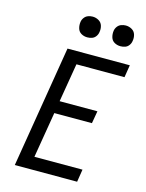

<svg xmlns="http://www.w3.org/2000/svg" viewBox="-138 -1036 852 1119"><g transform="rotate(15 288.0 -476.5)"><path d="M64 0H440L452 -76H162L208 -352H435L448 -427H220L259 -660H549L561 -735H185ZM479 -828Q493 -828 506.5 -832.5Q520 -837 529 -849Q538 -861 540 -875Q544 -895 538.5 -914Q533 -933 516 -943Q499 -953 479 -953Q465 -953 451.5 -948Q438 -943 429 -931Q420 -919 418 -905Q415 -885 420.5 -866Q426 -847 442.5 -837.5Q459 -828 479 -828ZM279 -828Q293 -828 306.5 -832.5Q320 -837 329 -849Q338 -861 340 -875Q344 -895 338.5 -914Q333 -933 316 -943Q299 -953 279 -953Q265 -953 251.5 -948Q238 -943 229 -931Q220 -919 218 -905Q215 -885 220.5 -866Q226 -847 242.5 -837.5Q259 -828 279 -828Z"/></g></svg>

Font: Iosevka Sparkle
Style: Italic
Weight: 400
Italic angle: -9°
Designer: Belleve Invis
Foundry: Belleve Invis
Version: Version 4.5.0; ttfautohint (v1.8.3)